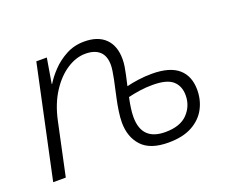

<svg xmlns="http://www.w3.org/2000/svg" viewBox="-95 -697 1031 859"><g transform="rotate(-20 420.5 -267.0)"><path d="M574 10Q488 10 448 -33Q408 -76 408 -146Q408 -169 412.5 -199.5Q417 -230 423 -257L441 -340Q445 -361 447.5 -377Q450 -393 450 -405Q450 -448 426.5 -469.5Q403 -491 359 -491Q315 -491 271 -462.5Q227 -434 192.5 -380.5Q158 -327 142 -253L88 0H28L142 -534H192L172 -415H174Q191 -443 219 -472.5Q247 -502 286 -523Q325 -544 373 -544Q438 -544 473 -509.5Q508 -475 508 -412Q508 -394 505 -375.5Q502 -357 498 -339L487 -290Q511 -296 543 -300.5Q575 -305 608 -305Q693 -305 734 -269.5Q775 -234 775 -168Q775 -120 753.5 -79.5Q732 -39 687.5 -14.5Q643 10 574 10ZM577 -39Q648 -39 683 -75.5Q718 -112 718 -163Q718 -207 690 -232Q662 -257 594 -257Q561 -257 531.5 -252.5Q502 -248 477 -242Q465 -186 465 -151Q465 -39 577 -39Z"/></g></svg>

Font: Noto Sans Light
Style: Italic
Weight: 300
Italic angle: -12°
Designer: Monotype Design Team
Foundry: Monotype Imaging Inc.
Version: Version 2.013; ttfautohint (v1.8.4.7-5d5b)